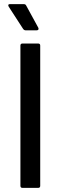

<svg xmlns="http://www.w3.org/2000/svg" viewBox="-20 -911 293 931"><path d="M89 -700H165Q175 -700 175 -690V-10Q175 0 165 0H89Q79 0 79 -10V-690Q79 -700 89 -700ZM92 -771 22 -879Q20 -883 20 -885Q20 -891 28 -891H95Q104 -891 107 -884L166 -776Q167 -774 167 -771Q167 -768 164.5 -766Q162 -764 158 -764H104Q97 -764 92 -771Z"/></svg>

Font: BarlowMedium
Style: Regular
Weight: 500
Designer: Jeremy Tribby
Foundry: Tribby Type
Version: Version 1.422